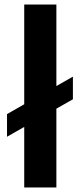

<svg xmlns="http://www.w3.org/2000/svg" viewBox="-20 -828 356 848"><path d="M87 0V-267.5L11 -224V-324L87 -367.5V-808H229V-448L302 -489.5V-389.5L229 -348V0Z"/></svg>

Font: Encode Sans Exp SmBold
Style: Regular
Weight: 600
Width: 7
Designer: Multiple Designers
Foundry: Impallari Type
Version: Version 3.002; ttfautohint (v1.8.3) -l 8 -r 50 -G 200 -x 14 